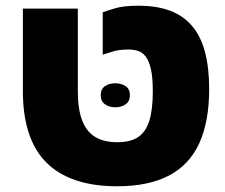

<svg xmlns="http://www.w3.org/2000/svg" viewBox="-20 -639 786 671"><path d="M389 12Q307 12 245 -9Q183 -30 142 -71Q101 -112 80.5 -174.5Q60 -237 60 -319V-609H252V-319Q252 -258 267 -218.5Q282 -179 312.5 -160.5Q343 -142 390 -142Q435 -142 462 -159.5Q489 -177 501.5 -216Q514 -255 514 -319Q514 -368 507.5 -397Q501 -426 489.5 -441Q478 -456 462.5 -461Q447 -466 429 -466Q398 -466 376 -459.5Q354 -453 339 -448V-596Q355 -602 384 -610.5Q413 -619 464 -619Q528 -619 574.5 -601.5Q621 -584 651.5 -548Q682 -512 696.5 -457Q711 -402 711 -328Q711 -214 676.5 -138.5Q642 -63 570.5 -25.5Q499 12 389 12ZM332 -306Q332 -328 347 -338Q362 -348 383 -348Q404 -348 419 -338Q434 -328 434 -306Q434 -285 419 -274.5Q404 -264 383 -264Q362 -264 347 -274.5Q332 -285 332 -306Z"/></svg>

Font: Noto Sans Hebrew Black
Style: Regular
Weight: 900
Designer: Monotype Design Team
Foundry: Monotype Imaging Inc.
Version: Version 2.003